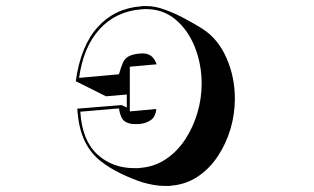

<svg xmlns="http://www.w3.org/2000/svg" viewBox="-20 -566 1040 636"><path d="M331 -247 231 -297Q247 -413 303 -475.5Q359 -538 446 -545Q451 -546 455 -546Q459 -546 463 -546Q479 -546 494.5 -543Q510 -540 523 -535Q555 -524 589 -506Q623 -488 650 -471Q702 -438 730 -374.5Q758 -311 758 -239Q758 -188 743.5 -139Q729 -90 701.5 -48.5Q674 -7 635 19Q596 45 547 49Q543 50 538.5 50Q534 50 529 50Q508 50 488.5 46.5Q469 43 452 38Q418 27 380.5 9Q343 -9 314 -32Q280 -58 260 -100Q240 -142 236 -206L383 -218L400 -210V-253ZM498 -205Q495 -179 480 -168.5Q465 -158 447 -156Q442 -155 436.5 -155Q431 -155 426 -155Q406 -155 392.5 -164.5Q379 -174 374 -207L246 -196Q252 -101 302 -55Q352 -9 425 -9Q430 -9 435.5 -9Q441 -9 446 -10Q493 -14 530.5 -39.5Q568 -65 594 -105Q620 -145 634 -192.5Q648 -240 648 -289Q648 -352 626 -408.5Q604 -465 562.5 -500.5Q521 -536 462 -536Q458 -536 454.5 -535.5Q451 -535 447 -535Q363 -528 309.5 -469Q256 -410 242 -308L374 -320Q381 -344 387 -358Q393 -372 406.5 -379.5Q420 -387 447 -389H454Q468 -389 479.5 -381.5Q491 -374 499 -353L410 -345V-197Z"/></svg>

Font: Rampart One
Style: Regular
Weight: 400
Designer: Fontworks Inc.
Foundry: Fontworks Inc.
Version: Version 1.100